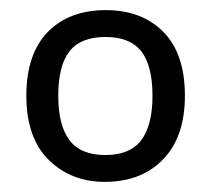

<svg xmlns="http://www.w3.org/2000/svg" viewBox="-20 -742 416 379"><path d="M345 -553Q345 -472 302 -427.5Q259 -383 187 -383Q120 -383 76 -426.5Q32 -470 32 -553Q32 -635 74 -678.5Q116 -722 189 -722Q260 -722 302.5 -679Q345 -636 345 -553ZM95 -553Q95 -495 117 -465.5Q139 -436 188 -436Q237 -436 259 -465.5Q281 -495 281 -553Q281 -612 259 -640.5Q237 -669 188 -669Q139 -669 117 -640.5Q95 -612 95 -553Z"/></svg>

Font: Noto Sans Tamil Supplement
Style: Regular
Weight: 400
Designer: Ek Type
Foundry: Ek Type
Version: Version 2.001; ttfautohint (v1.8.4.7-5d5b)